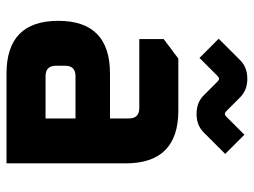

<svg xmlns="http://www.w3.org/2000/svg" viewBox="-115 -665 780 590"><g transform="rotate(90 275.0 -370.0)"><path d="M206 0Q44 0 44 -159Q44 -318 206 -318H344V-376Q344 -408 312 -408H100V-483L160 -528H320Q482 -528 482 -366V0ZM182 -152Q182 -120 214 -120H344V-212H214Q182 -212 182 -180ZM99 -652 165 -718Q187 -740 222 -740Q257 -740 279 -718L321 -676Q326 -671 330 -671Q334 -671 339 -676L394 -731L453 -672L387 -606Q365 -584 330 -584Q295 -584 273 -606L231 -648Q226 -653 222 -653Q218 -653 213 -648L158 -593Z"/></g></svg>

Font: Oxanium
Style: Bold
Weight: 700
Designer: Severin Meyer
Version: Version 2.000